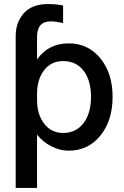

<svg xmlns="http://www.w3.org/2000/svg" viewBox="-20 -730 610 943"><path d="M162 -238Q162 -168 197 -122.5Q232 -77 290 -77Q353 -77 390 -125Q427 -173 427 -254Q427 -335 390.5 -382.5Q354 -430 290 -430Q231 -430 196.5 -385Q162 -340 162 -270ZM57 193V-552Q57 -620 97 -665Q137 -710 216 -710Q258 -710 290 -703V-617Q253 -625 229 -625Q162 -625 162 -549V-438Q217 -517 318 -517Q413 -517 473 -443.5Q533 -370 533 -254Q533 -138 473 -64Q413 10 318 10Q273 10 231 -12Q189 -34 162 -69V193Z"/></svg>

Font: LT Superior Semi-bold
Style: Regular
Weight: 600
Designer: Daniel Lyons
Foundry: LyonsType
Version: Version 1.0